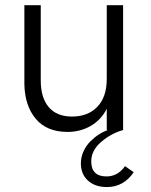

<svg xmlns="http://www.w3.org/2000/svg" viewBox="-20 -508 588 750"><path d="M468.3 141.1 502.4 164.6Q462.9 222.7 397.5 222.7Q351.6 222.7 323.7 197.5Q295.9 172.4 295.9 129.9Q295.9 105.5 306.4 82.8Q316.9 60.1 333.3 43.9Q349.6 27.8 367.2 16.6Q384.8 5.4 401.9 0H397V-83Q374.5 -39.1 334 -15.9Q293.5 7.3 244.1 7.3Q162.1 7.3 119.4 -44.2Q76.7 -95.7 75.2 -179.2V-487.8H139.2V-193.8Q139.2 -126.5 170.4 -89.6Q201.7 -52.7 261.2 -52.7Q323.7 -52.7 360.4 -91.1Q397 -129.4 397 -199.7V-487.8H460.9V0Q414.6 12.7 375.5 46.1Q336.4 79.6 336.4 122.1Q336.4 181.2 396 181.2Q439.9 181.2 468.3 141.1Z"/></svg>

Font: HK Grotesk Legacy
Style: Regular
Weight: 400
Designer: Alfredo Marco Pradil
Foundry: Hanken Design Co.
Version: Version 2.022;PS 002.022;hotconv 1.0.88;makeotf.lib2.5.64775